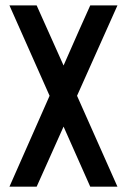

<svg xmlns="http://www.w3.org/2000/svg" viewBox="-20 -704 479 724"><path d="M320.3 -683.6Q286.1 -608.4 219.7 -457Q185.5 -533.2 118.2 -683.6Q84 -683.6 15.6 -683.6Q66.4 -569.3 167 -342.8Q116.2 -228.5 15.6 0Q49.8 0 118.2 0Q152.3 -76.2 219.7 -226.6Q252.9 -151.4 320.3 0Q354.5 0 422.9 0Q372.1 -114.3 270.5 -342.8Q321.3 -456.1 422.9 -683.6Q388.7 -683.6 320.3 -683.6Z"/></svg>

Font: ZAANS 2018
Style: Regular
Weight: 400
Designer: Counter Creatives
Version: Version 1.0 - 24-01-18